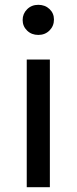

<svg xmlns="http://www.w3.org/2000/svg" viewBox="-20 -777 319 797"><path d="M204 -696Q204 -669 185.5 -650.5Q167 -632 139 -632Q111 -632 92.5 -650Q74 -668 74 -694Q74 -720 92.5 -738.5Q111 -757 139 -757Q167 -757 185.5 -739.5Q204 -722 204 -696ZM187 0H91V-530H187Z"/></svg>

Font: false
Style: Regular
Weight: 500
Designer: Julieta Ulanovsky
Foundry: Julieta Ulanovsky
Version: Version 7.222;hotconv 1.0.109;makeotfexe 2.5.65596